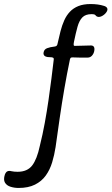

<svg xmlns="http://www.w3.org/2000/svg" viewBox="-87 -720 552 950"><path d="M5 210Q-16 210 -35 204Q-54 198 -62.5 183.5Q-71 169 -63 144Q-58 131 -50 127.5Q-42 124 -31 127Q-17 130 0 130Q48 130 72 99Q96 68 110 2Q124 -54 134.5 -111.5Q145 -169 153 -224.5Q161 -280 167.5 -331.5Q174 -383 179 -426Q180 -432 175.5 -434.5Q171 -437 161 -437Q147 -437 139.5 -440Q132 -443 129.5 -449Q127 -455 129 -462Q132 -476 146 -481.5Q160 -487 185 -490Q191 -491 194 -494.5Q197 -498 198 -505Q205 -537 212.5 -566Q220 -595 231 -619.5Q242 -644 259 -662Q276 -680 301 -690Q326 -700 361 -700Q399 -700 427 -691Q438 -688 442.5 -681Q447 -674 442 -664Q435 -651 421 -642.5Q407 -634 396 -637Q389 -639 385.5 -644.5Q382 -650 366 -650Q336 -650 320.5 -634Q305 -618 296.5 -587.5Q288 -557 279 -513Q277 -503 277.5 -498Q278 -493 283 -493Q300 -493 323.5 -494Q347 -495 363 -495Q374 -495 378 -487.5Q382 -480 379 -466Q376 -453 367.5 -444Q359 -435 346 -435Q330 -435 310 -435Q290 -435 273 -436Q266 -436 263.5 -434.5Q261 -433 259 -426Q244 -354 231.5 -281.5Q219 -209 208.5 -136.5Q198 -64 188 8Q182 47 171 83.5Q160 120 139.5 148.5Q119 177 86 193.5Q53 210 5 210Z"/></svg>

Font: Winky Sans Light
Style: Regular
Weight: 300
Designer: Simon Atzbach
Foundry: typofactur
Version: Version 1.205